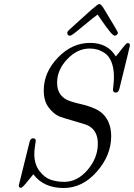

<svg xmlns="http://www.w3.org/2000/svg" viewBox="-20 -920 671 962"><path d="M74.2 8.8Q74.2 8.8 127.9 -208Q132.8 -227.1 145 -227.1Q159.2 -227.1 159.2 -214.8Q159.2 -210.9 155.5 -189Q151.9 -167 151.9 -148.9Q151.9 -97.2 177.5 -63.5Q203.1 -29.8 234.6 -19.3Q266.1 -8.8 301.8 -8.8Q367.7 -8.8 418.9 -68.8Q470.2 -128.9 470.2 -200.2Q470.2 -265.1 422.9 -290Q413.1 -295.9 351.6 -313.5Q290 -331.1 275.9 -336.9Q246.1 -351.1 222.7 -383.1Q199.2 -415 199.2 -466.8Q199.2 -557.6 270 -631.3Q340.8 -705.1 431.2 -705.1Q520 -705.1 560.1 -637.2Q566.9 -645 575 -655Q583 -665 587.4 -670.9Q591.8 -676.8 596.9 -682.9Q602.1 -689 605 -692.4Q607.9 -695.8 610.8 -699Q613.8 -702.1 616.5 -703.1Q619.1 -704.1 621.1 -704.1Q630.9 -704.1 630.9 -691.9Q630.9 -688 578.1 -475.1Q573.2 -456.1 561 -456.1Q545.9 -456.1 545.9 -471.2Q545.9 -473.1 548.3 -493.2Q550.8 -513.2 550.8 -535.2Q550.8 -579.1 538.3 -609.6Q525.9 -640.1 505.4 -653.6Q484.9 -667 467 -671.9Q449.2 -676.8 429.2 -676.8Q367.2 -676.8 316.7 -623.3Q266.1 -569.8 266.1 -505.9Q266.1 -467.8 283.9 -445.3Q301.8 -422.9 330.8 -413.3Q359.9 -403.8 390.9 -397Q421.9 -390.1 454.3 -376Q486.8 -361.8 504.9 -338.9Q537.1 -298.8 537.1 -237.8Q537.1 -141.6 465.1 -59.8Q393.1 22 298.8 22Q198.7 22 147 -46.9Q98.1 15.1 89.8 19Q86.9 21 84 21Q74.2 21 74.2 8.8ZM316.9 -756.8Q316.9 -760.7 325.9 -769.8Q335 -778.8 380.9 -819.8Q415 -849.6 438 -871.1Q471.2 -899.9 477.1 -899.9Q480 -899.9 482.9 -897.9Q485.8 -896 489.5 -892.1Q493.2 -888.2 495.1 -885Q497.1 -881.8 500.5 -876Q503.9 -870.1 504.9 -869.1Q570.8 -761.2 570.8 -755.9Q570.8 -750 565.4 -745.6Q560.1 -741.2 554.2 -741.2Q551.3 -741.2 544.7 -746.6Q538.1 -752 527.6 -765.4Q517.1 -778.8 510 -788.3Q502.9 -797.9 488.5 -818.8Q474.1 -839.8 469.2 -847.2Q444.3 -829.1 409.7 -800Q375 -771 356 -756.1Q336.9 -741.2 331.1 -741.2Q316.9 -740.7 316.9 -756.8Z"/></svg>

Font: CMU Classical Serif
Style: Italic
Weight: 500
Italic angle: -14.04°
Version: Version 0.7.0